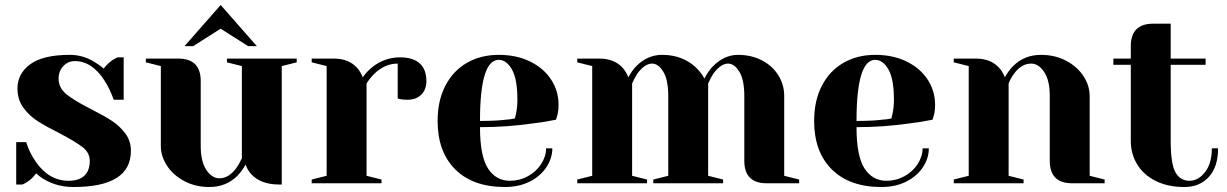

<svg xmlns="http://www.w3.org/2000/svg" viewBox="-20 -735 4920 770"><path d="M164 -12Q140 -25 125 -40Q109 -18 90 -6Q81 0 70 5H45V-165H85Q98 -123 123 -87Q176 -10 255 -10Q297 -10 318.5 -30.5Q340 -51 340 -90Q340 -123 310.5 -145.5Q281 -168 218 -201Q164 -228 130.5 -249.5Q97 -271 73.5 -303.5Q50 -336 50 -380Q50 -440 101.5 -477.5Q153 -515 260 -515Q313 -515 358 -487Q380 -474 396 -460Q409 -478 431 -494Q448 -504 451 -505H476V-335H436Q421 -378 399 -412Q349 -490 280 -490Q253 -490 234 -470Q215 -450 215 -420Q215 -382 247 -356.5Q279 -331 344 -298Q397 -271 428.5 -250.5Q460 -230 482.5 -200Q505 -170 505 -130Q505 15 275 15Q213 15 164 -12Z M625 -150V-470L565 -485V-500H695Q785 -500 785 -410V-150Q785 -87 807.5 -53.5Q830 -20 860 -20Q897 -20 927 -60Q938 -75 950 -100V-470L890 -485V-500H1170V-485L1110 -470V5H1100Q1027 5 989 -35Q972 -53 965 -75Q951 -50 932 -30Q887 15 820 15Q764 15 719.5 -8.5Q675 -32 650 -70Q625 -108 625 -150ZM720 -550 865 -715 1010 -550H975L865 -620L755 -550Z M1230 -15 1290 -30V-470L1230 -485V-500H1320Q1379 -500 1413 -462Q1426 -447 1435 -425Q1450 -447 1472 -465Q1522 -505 1584 -505Q1637 -505 1663.5 -480.5Q1690 -456 1690 -410Q1690 -376 1669.5 -355.5Q1649 -335 1615 -335Q1601 -335 1587 -337L1575 -340V-480Q1524 -480 1482 -440Q1462 -420 1450 -400V-30L1510 -15V0H1230Z M1735 -250Q1735 -331 1766 -391Q1797 -451 1852.5 -483Q1908 -515 1980 -515Q2052 -515 2106.5 -488Q2161 -461 2190.5 -415.5Q2220 -370 2220 -315Q2220 -290 2215 -272L2210 -255Q2167 -246 2117 -240Q2012 -225 1905 -225Q1905 -109 1937 -59.5Q1969 -10 2025 -10Q2064 -10 2097.5 -28.5Q2131 -47 2150.5 -77.5Q2170 -108 2170 -140H2195Q2195 -100 2171 -64Q2147 -28 2104 -6.5Q2061 15 2005 15Q1877 15 1806 -55.5Q1735 -126 1735 -250ZM2009 -255Q2026 -256 2045 -260Q2046 -265 2050 -282Q2055 -307 2055 -335Q2055 -418 2033 -456.5Q2011 -495 1980 -495Q1905 -495 1905 -250Q1969 -250 2009 -255Z M2295 -15 2355 -30V-470L2295 -485V-500H2385Q2444 -500 2478 -462Q2491 -447 2500 -425Q2515 -453 2532 -470Q2577 -515 2635 -515Q2693 -515 2737 -489.5Q2781 -464 2805 -420Q2820 -449 2837 -467Q2883 -515 2940 -515Q2993 -515 3035.5 -493Q3078 -471 3101.5 -433Q3125 -395 3125 -350V-30L3185 -15V0H3055Q2965 0 2965 -90V-350Q2965 -415 2945 -447.5Q2925 -480 2900 -480Q2871 -480 2841 -440Q2829 -421 2820 -400V-30L2880 -15V0H2600V-15L2660 -30V-350Q2660 -415 2640 -447.5Q2620 -480 2595 -480Q2566 -480 2536 -440Q2524 -421 2515 -400V-30L2575 -15V0H2295Z M3245 -250Q3245 -331 3276 -391Q3307 -451 3362.5 -483Q3418 -515 3490 -515Q3562 -515 3616.5 -488Q3671 -461 3700.5 -415.5Q3730 -370 3730 -315Q3730 -290 3725 -272L3720 -255Q3677 -246 3627 -240Q3522 -225 3415 -225Q3415 -109 3447 -59.5Q3479 -10 3535 -10Q3574 -10 3607.5 -28.5Q3641 -47 3660.5 -77.5Q3680 -108 3680 -140H3705Q3705 -100 3681 -64Q3657 -28 3614 -6.5Q3571 15 3515 15Q3387 15 3316 -55.5Q3245 -126 3245 -250ZM3519 -255Q3536 -256 3555 -260Q3556 -265 3560 -282Q3565 -307 3565 -335Q3565 -418 3543 -456.5Q3521 -495 3490 -495Q3415 -495 3415 -250Q3479 -250 3519 -255Z M3805 -15 3865 -30V-470L3805 -485V-500H3895Q3954 -500 3988 -462Q4001 -447 4010 -425Q4024 -451 4043 -470Q4088 -515 4155 -515Q4211 -515 4255.5 -491.5Q4300 -468 4325 -430Q4350 -392 4350 -350V-30L4410 -15V0H4280Q4190 0 4190 -90V-350Q4190 -413 4167.5 -446.5Q4145 -480 4115 -480Q4077 -480 4047 -440Q4034 -423 4025 -400V-30L4085 -15V0H3805Z M4515 -170V-475H4445V-500H4515V-550Q4515 -640 4605 -640H4675V-500H4815V-475H4675V-170Q4675 -78 4694 -44Q4713 -10 4750 -10Q4786 -10 4813 -45Q4840 -80 4840 -140H4865Q4865 -66 4828 -25.5Q4791 15 4730 15Q4664 15 4615.5 -9Q4567 -33 4541 -75Q4515 -117 4515 -170Z"/></svg>

Font: Yeseva One
Style: Regular
Weight: 400
Designer: Jovanny Lemonad
Foundry: Jovanny Lemonad
Version: Version 2.000